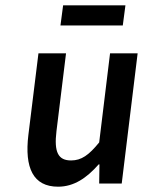

<svg xmlns="http://www.w3.org/2000/svg" viewBox="-20 -692 554 724"><path d="M87 -183C72 -59 105 12 199 12C259 12 307 -21 352 -72H355L354 0H439L499 -491H395L354 -155C315 -107 287 -87 248 -87C200 -87 183 -117 193 -198L229 -491H125ZM208 -596H443L453 -672H218Z"/></svg>

Font: Falling Sky
Style: CondObl
Weight: 400
Designer: Paul D. Hunt
Foundry: Adobe Systems Incorporated
Version: Version 1.02